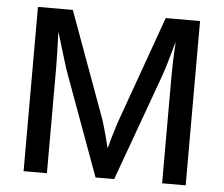

<svg xmlns="http://www.w3.org/2000/svg" viewBox="-50 -745 933 801"><g transform="rotate(5 416.5 -344.0)"><path d="M174.8 -444.8V0H77.1V-688H223.1L386.2 -241.7Q395.5 -211.9 404.3 -179Q413.1 -146 418 -125.5Q421.9 -140.6 428 -162.1Q434.1 -183.6 440.4 -204.1Q446.8 -224.6 450.2 -235.4L612.3 -688H755.9V0H657.2V-444.8Q657.2 -475.1 658.4 -513.7Q659.7 -552.2 662.1 -592.8Q647.9 -542 636.7 -503.7Q625.5 -465.3 616.2 -440.4L456.5 0H378.4L217.3 -440.4L170.9 -592.8Q172.4 -549.3 173.6 -512.5Q174.8 -475.6 174.8 -444.8Z"/></g></svg>

Font: Arimo Medium
Style: Regular
Weight: 500
Designer: Steve Matteson
Foundry: Monotype Imaging Inc.
Version: Version 1.33